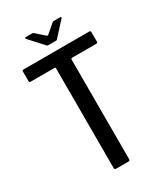

<svg xmlns="http://www.w3.org/2000/svg" viewBox="-200 -894 842 977"><g transform="rotate(-30 221.0 -405.0)"><path d="M184 0Q180 0 177 -2.5Q174 -5 174 -9V-593Q174 -598 172.5 -599.5Q171 -601 167 -601H31Q24 -601 22 -602.5Q20 -604 20 -610V-665Q20 -670 22 -671.5Q24 -673 30 -673H410Q418 -673 420 -671Q422 -669 422 -664V-610Q422 -604 420 -602.5Q418 -601 410 -601H274Q269 -601 267 -599.5Q265 -598 265 -593V-9Q265 0 256 0ZM197 -717Q193 -717 190 -721L116 -802Q115 -805 115.5 -807.5Q116 -810 120 -810H159Q164 -810 167 -806L216 -763Q221 -759 225 -763L275 -806Q278 -810 283 -810H322Q326 -810 327 -807.5Q328 -805 326 -802L252 -721Q250 -717 245 -717Z"/></g></svg>

Font: Glory Thin Medium
Style: Regular
Weight: 500
Version: Version 1.011